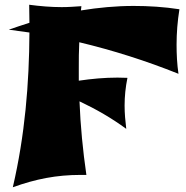

<svg xmlns="http://www.w3.org/2000/svg" viewBox="-20 -737 782 809"><path d="M344 0C329 -103 319 -207 315 -310C385 -277 451 -239 512 -194C508 -227 505 -260 505 -292C505 -331 509 -370 517 -409C503 -409 489 -410 475 -410C420 -410 366 -405 312 -397V-450C312 -486 312 -522 314 -559C456 -525 595 -481 732 -426C726 -467 724 -508 724 -549C724 -598 728 -648 736 -698C671 -708 607 -712 543 -712C469 -712 395 -705 321 -693L323 -711C295 -709 268 -707 240 -707C194 -707 148 -711 103 -717C103 -692 104 -666 104 -641C75 -632 46 -622 17 -612L104 -600C103 -385 85 -167 34 52C131 17 219 0 319 0Z"/></svg>

Font: Shojumaru
Style: Regular
Weight: 400
Designer: Astigmatic (AOETI)
Foundry: Astigmatic (AOETI)
Version: Version 1.000